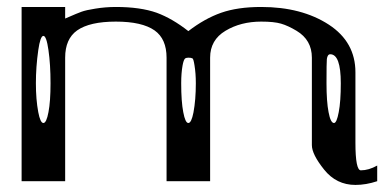

<svg xmlns="http://www.w3.org/2000/svg" viewBox="-20 -520 1123 551"><path d="M958 -281.2Q958 -364.3 927.7 -364.3Q919.9 -364.3 918 -350.6Q917 -341.8 917 -281.2Q917 -228.5 922.9 -198.2Q928.7 -167 938.5 -167Q946.3 -167 952.1 -198.2Q958 -228.5 958 -281.2ZM542 -281.2Q542 -309.6 538.1 -333Q535.2 -351.6 532.2 -352.5Q528.3 -354.5 520.5 -354.5Q513.7 -354.5 510.7 -351.6Q506.8 -347.7 503.9 -332Q500 -310.5 500 -281.2Q500 -228.5 505.9 -198.2Q511.7 -167 520.5 -167Q529.3 -167 535.2 -197.3Q542 -233.4 542 -281.2ZM125 -281.2Q125 -335 119.1 -376Q113.3 -417 104.5 -417Q95.7 -417 89.8 -376Q83 -328.1 83 -281.2Q83 -234.4 89.8 -198.2Q95.7 -167 104.5 -167Q113.3 -167 119.1 -198.2Q125 -228.5 125 -281.2ZM167 -500V-466.8Q205.1 -483.4 213.9 -486.3Q227.5 -491.2 252.9 -495.1Q282.2 -500 312.5 -500Q382.8 -500 429.7 -483.4Q474.6 -466.8 520.5 -430.7Q567.4 -466.8 614.7 -483.4Q662.1 -500 729.5 -500Q845.7 -500 923.8 -449.2Q1000 -399.4 1000 -312.5V-110.4Q1000 -31.2 1015.6 -31.2Q1038.1 -31.2 1062.5 -44.9V0Q1030.3 10.7 1000 10.7Q945.3 10.7 910.2 -33.2Q875 -77.1 875 -103.5V-354.5Q875 -405.3 831.1 -431.6Q806.6 -446.3 786.6 -452.1Q766.6 -458 729.5 -458Q670.9 -458 627 -431.6Q583 -405.3 583 -354.5V0H458V-354.5Q458 -408.2 423.8 -432.6Q387.7 -458 312.5 -458Q237.3 -458 201.2 -432.6Q167 -408.2 167 -354.5V0H42V-500Z"/></svg>

Font: okolaksMetalik
Style: bold
Weight: 700
Width: 7
Version: Version 0.6